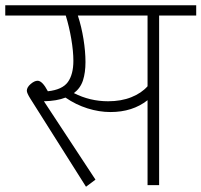

<svg xmlns="http://www.w3.org/2000/svg" viewBox="-35 -704 766 730"><path d="M711 -645H570V0H526V-323Q469 -278 385 -278Q342 -278 297.5 -292Q253 -306 214 -333Q181 -320 132 -319L328 -21L292 6L81 -328Q67 -350 67 -359Q67 -372 81.5 -384.5Q96 -397 108 -397Q126 -397 147 -357Q202 -363 223 -392Q244 -421 244 -473Q244 -509 236 -556Q228 -603 215 -645H-15V-684H711ZM526 -645H261Q275 -602 282.5 -555Q290 -508 290 -468Q290 -428 280.5 -398.5Q271 -369 246 -350Q307 -319 376 -319Q426 -319 464.5 -334.5Q503 -350 526 -376Z"/></svg>

Font: FiraGO ExtraLight
Style: Regular
Weight: 200
Designer: bBox Type
Foundry: bBox Type GmbH
Version: Version 1.001